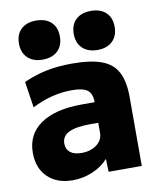

<svg xmlns="http://www.w3.org/2000/svg" viewBox="-86 -825 739 901"><g transform="rotate(-10 284.0 -374.0)"><path d="M188 10Q113 10 69 -33Q25 -76 25 -149Q25 -237 94.5 -285Q164 -333 291 -333H352Q352 -374 330.5 -390.5Q309 -407 256 -407Q208 -407 160.5 -395Q113 -383 66 -359L47 -483Q100 -507 155.5 -518.5Q211 -530 279 -530Q367 -530 419.5 -510.5Q472 -491 495 -446.5Q518 -402 518 -329V0H360L358 -60H356Q328 -28 282.5 -9Q237 10 188 10ZM251 -109Q280 -109 303 -119Q326 -129 339 -146.5Q352 -164 352 -186V-235H316Q246 -235 212 -218.5Q178 -202 178 -166Q178 -139 197 -124Q216 -109 251 -109ZM147 -572Q102 -572 76 -597Q50 -622 50 -665Q50 -709 76 -733.5Q102 -758 147 -758Q193 -758 219 -733.5Q245 -709 245 -665Q245 -622 219 -597Q193 -572 147 -572ZM409 -572Q363 -572 337 -597Q311 -622 311 -665Q311 -709 337 -733.5Q363 -758 409 -758Q454 -758 480 -733.5Q506 -709 506 -665Q506 -622 480 -597Q454 -572 409 -572Z"/></g></svg>

Font: M PLUS 2 ExtraBold
Style: Regular
Weight: 800
Version: Version 1.001